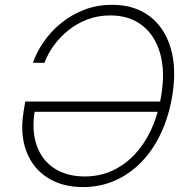

<svg xmlns="http://www.w3.org/2000/svg" viewBox="-20 -757 775 787"><path d="M320.3 9.8Q234.9 9.8 174.8 -28.6Q114.7 -66.9 88.1 -136.5Q61.5 -206.1 76.7 -299.8L83.5 -340.8H654.8L647.9 -298.8H106L122.6 -303.7Q108.9 -221.2 130.6 -160.4Q152.3 -99.6 203.1 -66.7Q253.9 -33.7 327.6 -33.7Q407.2 -33.7 472.2 -74.5Q537.1 -115.2 580.8 -189.7Q624.5 -264.2 640.6 -363.8Q657.7 -464.8 636.2 -538.8Q614.7 -612.8 562.3 -653.3Q509.8 -693.8 432.1 -693.8Q382.3 -693.8 338.9 -677.5Q295.4 -661.1 260.7 -633.3Q226.1 -605.5 200.9 -570.8Q175.8 -536.1 162.1 -499.5H115.2Q129.9 -543.5 159.2 -585.7Q188.5 -627.9 230.2 -662.1Q272 -696.3 325 -716.8Q377.9 -737.3 439.5 -737.3Q531.2 -737.3 592.8 -690.9Q654.3 -644.5 679.4 -560.8Q704.6 -477.1 686 -363.8Q671.9 -279.3 639.6 -210.7Q607.4 -142.1 559.6 -92.8Q511.7 -43.5 451.2 -16.8Q390.6 9.8 320.3 9.8Z"/></svg>

Font: Inter 16pt ExtraLight
Style: Italic
Weight: 250
Italic angle: -9.3988°
Version: Version 4.001;git-66647c0bb